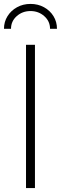

<svg xmlns="http://www.w3.org/2000/svg" viewBox="-30 -955 309 975"><path d="M147.5 -727.5V0H102.1V-727.5ZM125 -935.1Q163.1 -935.1 193.6 -918.2Q224.1 -901.4 241.7 -872.8Q259.3 -844.2 259.3 -808.6H224.1Q224.1 -847.2 194.8 -873Q165.5 -898.9 125 -898.9Q84 -898.9 54.9 -873Q25.9 -847.2 25.9 -808.6H-9.8Q-9.8 -844.2 8.1 -872.8Q25.9 -901.4 56.4 -918.2Q86.9 -935.1 125 -935.1Z"/></svg>

Font: Inter 16pt ExtraLight
Style: Regular
Weight: 250
Version: Version 4.001;git-66647c0bb